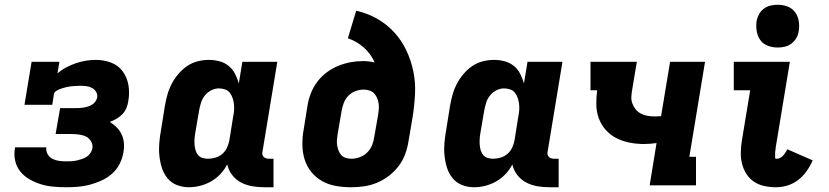

<svg xmlns="http://www.w3.org/2000/svg" viewBox="-20 -780 3490 808"><path d="M259 8Q231 8 204 5.5Q177 3 152.5 -4.5Q128 -12 105 -25Q82 -38 66 -57.5Q50 -77 44 -103Q38 -129 43 -156V-160H175V-159Q173 -144 180.5 -131Q188 -118 201 -111.5Q214 -105 228.5 -103Q243 -101 259 -101Q269 -101 280.5 -101.5Q292 -102 302.5 -104.5Q313 -107 324 -110.5Q335 -114 344.5 -120Q354 -126 360.5 -136Q367 -146 369 -156Q371 -172 363 -185.5Q355 -199 341.5 -205.5Q328 -212 311.5 -214Q295 -216 279 -216H214L233 -325H298Q307 -325 315.5 -325.5Q324 -326 333 -327.5Q342 -329 351 -332Q360 -335 368 -340Q376 -345 381.5 -353Q387 -361 389 -369Q391 -383 384.5 -393.5Q378 -404 367 -410Q356 -416 343 -417.5Q330 -419 316 -419Q309 -419 302 -418.5Q295 -418 287.5 -417.5Q280 -417 272.5 -416Q265 -415 258 -413Q251 -411 243.5 -409Q236 -407 229 -404Q222 -401 215 -396Q208 -391 207 -384L200 -339H83L113 -520H230L222 -471Q239 -486 259 -496.5Q279 -507 299.5 -514Q320 -521 341 -524.5Q362 -528 383 -528Q417 -528 447.5 -516.5Q478 -505 496.5 -479.5Q515 -454 520.5 -421.5Q526 -389 520 -355Q518 -340 512 -325.5Q506 -311 495 -299.5Q484 -288 470 -280Q456 -272 442 -267Q458 -257 471 -244Q484 -231 492 -214Q500 -197 501.5 -177Q503 -157 499 -137Q495 -113 483 -89.5Q471 -66 451 -48.5Q431 -31 406.5 -20Q382 -9 357.5 -2.5Q333 4 308 6Q283 8 259 8Z M775 8Q748 8 724 -1.5Q700 -11 684 -31Q668 -51 660.5 -76Q653 -101 650.5 -127Q648 -153 650.5 -180.5Q653 -208 658 -235L674 -335Q678 -358 684.5 -381.5Q691 -405 702.5 -427Q714 -449 730.5 -468.5Q747 -488 767.5 -502Q788 -516 812 -522Q836 -528 859 -528Q882 -528 904 -522Q926 -516 942.5 -502.5Q959 -489 969 -469.5Q979 -450 985 -429L1000 -520H1147L1085 -144Q1083 -137 1084 -131Q1085 -125 1089 -120.5Q1093 -116 1099 -114Q1105 -112 1111 -112H1131V8H1091Q1065 8 1040 3.5Q1015 -1 993.5 -12.5Q972 -24 957 -43.5Q942 -63 936 -88Q925 -66 907.5 -47.5Q890 -29 868 -16.5Q846 -4 822 2Q798 8 775 8ZM855 -112Q870 -112 886 -116.5Q902 -121 915 -132Q928 -143 935 -158Q942 -173 945 -188L961 -288Q964 -302 965 -315.5Q966 -329 964.5 -342Q963 -355 959 -367Q955 -379 947.5 -389Q940 -399 927.5 -403.5Q915 -408 901 -408Q885 -408 869 -400Q853 -392 842 -378Q831 -364 826 -348Q821 -332 818 -316L801 -216Q799 -204 798.5 -192Q798 -180 799 -168.5Q800 -157 803.5 -146Q807 -135 814 -127Q821 -119 832 -115.5Q843 -112 855 -112Z M1457 8Q1425 8 1393.5 2.5Q1362 -3 1335.5 -18Q1309 -33 1290 -56.5Q1271 -80 1262 -109Q1253 -138 1252.5 -170.5Q1252 -203 1258 -235L1274 -335Q1278 -361 1288 -387Q1298 -413 1315 -435.5Q1332 -458 1354.5 -475Q1377 -492 1402.5 -502.5Q1428 -513 1454.5 -518Q1481 -523 1507 -523Q1520 -523 1532.5 -521.5Q1545 -520 1557 -517Q1541 -553 1511.5 -579.5Q1482 -606 1444 -619L1479 -735Q1527 -724 1567.5 -701Q1608 -678 1639 -644Q1670 -610 1690 -568Q1710 -526 1719.5 -479.5Q1729 -433 1726.5 -383.5Q1724 -334 1716 -285L1699 -185Q1695 -158 1685 -131Q1675 -104 1657.5 -81Q1640 -58 1616.5 -40Q1593 -22 1566.5 -11Q1540 0 1512.5 4Q1485 8 1457 8ZM1459 -112Q1476 -112 1494 -118.5Q1512 -125 1525.5 -138.5Q1539 -152 1546 -169.5Q1553 -187 1555 -204L1571 -295Q1573 -307 1574 -319.5Q1575 -332 1573.5 -344Q1572 -356 1567 -367.5Q1562 -379 1554.5 -387Q1547 -395 1535 -399Q1523 -403 1510 -403Q1494 -403 1477 -397Q1460 -391 1447 -378Q1434 -365 1427.5 -348.5Q1421 -332 1418 -316L1401 -216Q1399 -204 1398 -191.5Q1397 -179 1399 -167.5Q1401 -156 1405 -145.5Q1409 -135 1416.5 -127Q1424 -119 1435.5 -115.5Q1447 -112 1459 -112Z M1975 8Q1948 8 1924 -1.5Q1900 -11 1884 -31Q1868 -51 1860.5 -76Q1853 -101 1850.5 -127Q1848 -153 1850.5 -180.5Q1853 -208 1858 -235L1874 -335Q1878 -358 1884.5 -381.5Q1891 -405 1902.5 -427Q1914 -449 1930.5 -468.5Q1947 -488 1967.5 -502Q1988 -516 2012 -522Q2036 -528 2059 -528Q2082 -528 2104 -522Q2126 -516 2142.5 -502.5Q2159 -489 2169 -469.5Q2179 -450 2185 -429L2200 -520H2347L2285 -144Q2283 -137 2284 -131Q2285 -125 2289 -120.5Q2293 -116 2299 -114Q2305 -112 2311 -112H2331V8H2291Q2265 8 2240 3.5Q2215 -1 2193.5 -12.5Q2172 -24 2157 -43.5Q2142 -63 2136 -88Q2125 -66 2107.5 -47.5Q2090 -29 2068 -16.5Q2046 -4 2022 2Q1998 8 1975 8ZM2055 -112Q2070 -112 2086 -116.5Q2102 -121 2115 -132Q2128 -143 2135 -158Q2142 -173 2145 -188L2161 -288Q2164 -302 2165 -315.5Q2166 -329 2164.5 -342Q2163 -355 2159 -367Q2155 -379 2147.5 -389Q2140 -399 2127.5 -403.5Q2115 -408 2101 -408Q2085 -408 2069 -400Q2053 -392 2042 -378Q2031 -364 2026 -348Q2021 -332 2018 -316L2001 -216Q1999 -204 1998.5 -192Q1998 -180 1999 -168.5Q2000 -157 2003.5 -146Q2007 -135 2014 -127Q2021 -119 2032 -115.5Q2043 -112 2055 -112Z M2714 0 2743 -178Q2730 -176 2716 -175Q2702 -174 2689 -174Q2658 -174 2628.5 -180Q2599 -186 2573.5 -199Q2548 -212 2529 -233.5Q2510 -255 2500 -282Q2490 -309 2489.5 -339.5Q2489 -370 2493 -400H2465V-520H2660L2641 -406Q2638 -390 2637 -374.5Q2636 -359 2641 -345Q2646 -331 2655 -320Q2664 -309 2677 -302Q2690 -295 2705 -292.5Q2720 -290 2736 -290Q2742 -290 2749 -290.5Q2756 -291 2762 -291L2800 -520H2947L2881 -120H2909V0Z M3246 8Q3221 8 3197 3Q3173 -2 3153.5 -15Q3134 -28 3121.5 -47.5Q3109 -67 3103 -90Q3097 -113 3097.5 -138Q3098 -163 3102 -188L3137 -400H3068V-520H3304L3246 -169Q3245 -165 3244.5 -161Q3244 -157 3244 -153.5Q3244 -150 3243 -146.5Q3242 -143 3242 -139Q3242 -135 3242 -131.5Q3242 -128 3242 -124Q3242 -120 3242 -116Q3242 -112 3246 -112H3249Q3256 -112 3263 -115.5Q3270 -119 3275.5 -125Q3281 -131 3285.5 -138Q3290 -145 3293 -152L3400 -105Q3390 -82 3375 -60.5Q3360 -39 3339.5 -23Q3319 -7 3294.5 0.5Q3270 8 3246 8ZM3253 -580Q3231 -580 3211 -587.5Q3191 -595 3179.5 -611.5Q3168 -628 3164.5 -649Q3161 -670 3164 -692Q3167 -707 3174.5 -720.5Q3182 -734 3194.5 -743.5Q3207 -753 3222.5 -756.5Q3238 -760 3253 -760Q3275 -760 3294.5 -752.5Q3314 -745 3326 -728.5Q3338 -712 3341.5 -691Q3345 -670 3341 -648Q3339 -633 3331 -619.5Q3323 -606 3310.5 -596.5Q3298 -587 3283 -583.5Q3268 -580 3253 -580Z"/></svg>

Font: Iosevka Etoile Heavy
Style: Italic
Weight: 900
Italic angle: -9°
Designer: Belleve Invis
Foundry: Belleve Invis
Version: Version 22.1.2; ttfautohint (v1.8.4)